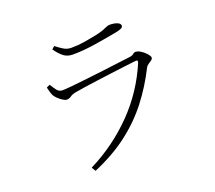

<svg xmlns="http://www.w3.org/2000/svg" viewBox="-128 -904 1255 1119"><g transform="rotate(-20 500.0 -345.0)"><path d="M183 -512 204 -522Q218 -498 231 -482Q244 -466 263 -466Q280 -466 323 -470Q366 -474 420.5 -480.5Q475 -487 530.5 -493.5Q586 -500 630.5 -506Q675 -512 695 -514Q714 -516 722 -523.5Q730 -531 741 -531Q751 -531 764 -524Q777 -517 789 -506.5Q801 -496 809 -485.5Q817 -475 817 -468Q817 -460 808 -453Q799 -446 788.5 -439.5Q778 -433 773 -424Q722 -322 655 -235.5Q588 -149 497.5 -80Q407 -11 284 41L269 16Q349 -24 418.5 -75Q488 -126 547 -186.5Q606 -247 652.5 -317Q699 -387 732 -465Q740 -484 720 -481Q692 -478 651.5 -473Q611 -468 564.5 -462Q518 -456 473 -450Q428 -444 391 -438.5Q354 -433 333 -429Q310 -425 297 -415.5Q284 -406 268 -406Q260 -406 245.5 -415Q231 -424 218 -436.5Q205 -449 199 -460Q194 -471 190 -484.5Q186 -498 183 -512ZM672 -677Q645 -672 611.5 -666Q578 -660 540.5 -654Q503 -648 465 -644.5Q427 -641 393 -641Q359 -641 336 -658.5Q313 -676 289 -710L306 -725Q334 -703 353.5 -692Q373 -681 397 -681Q440 -681 477 -687Q514 -693 554 -701Q586 -708 603 -714.5Q620 -721 630.5 -726Q641 -731 653 -731Q678 -731 697.5 -723.5Q717 -716 717 -702Q717 -693 706.5 -687.5Q696 -682 672 -677Z"/></g></svg>

Font: Noto Serif KR
Style: Regular
Weight: 200
Designer: Ryoko NISHIZUKA 西塚涼子 (kana & ideographs); Frank Grießhammer (Latin, Greek & Cyrillic); Wenlong ZHANG 张文龙 (bopomofo); San
Foundry: Adobe
Version: Version 2.001;hotconv 1.1.0;makeotfexe 2.6.0